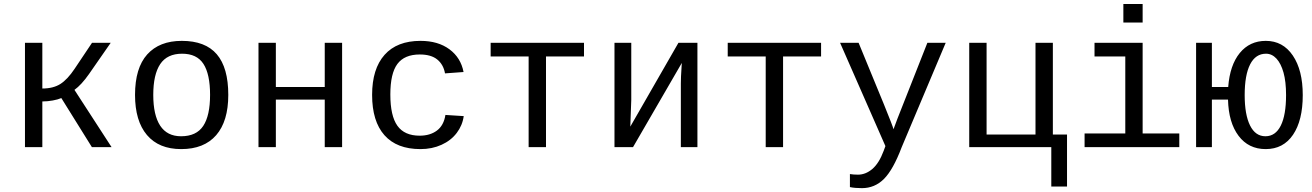

<svg xmlns="http://www.w3.org/2000/svg" viewBox="-20 -745 6641 972"><path d="M106.4 -528.3H194.3V-296.9Q249.5 -296.9 285.6 -319.8Q321.8 -342.8 357.9 -397L445.8 -528.3H540.5L430.2 -369.6Q392.1 -315.4 356.9 -290L544.9 0H445.3L290.5 -248.5Q273.9 -241.2 247.1 -236.3Q220.2 -231.4 194.3 -231.4V0H106.4Z M1135.7 -264.6Q1135.7 -131.3 1074.5 -60.8Q1013.2 9.8 897.5 9.8Q784.2 9.8 723.9 -61.5Q663.6 -132.8 663.6 -264.6Q663.6 -400.9 725.3 -469.5Q787.1 -538.1 900.4 -538.1Q1019.5 -538.1 1077.6 -470.2Q1135.7 -402.3 1135.7 -264.6ZM1043.5 -264.6Q1043.5 -369.6 1010 -421.4Q976.6 -473.1 901.9 -473.1Q826.2 -473.1 791 -420.4Q755.9 -367.7 755.9 -264.6Q755.9 -162.1 791 -108.6Q826.2 -55.2 896.5 -55.2Q974.1 -55.2 1008.8 -107.4Q1043.5 -159.7 1043.5 -264.6Z M1376.5 -528.3V-304.7H1624V-528.3H1711.9V0H1624V-240.7H1376.5V0H1288.6V-528.3Z M1863.8 -264.6Q1863.8 -396.5 1926.8 -467.3Q1989.7 -538.1 2108.9 -538.1Q2197.8 -538.1 2255.4 -495.4Q2313 -452.6 2326.7 -380.4L2232.9 -373.5Q2225.1 -418 2193.8 -443.6Q2162.6 -469.2 2105 -469.2Q2027.8 -469.2 1991.9 -421.4Q1956.1 -373.5 1956.1 -266.6Q1956.1 -158.2 1991.9 -108.2Q2027.8 -58.1 2104.5 -58.1Q2157.2 -58.1 2191.9 -84Q2226.6 -109.9 2234.9 -163.1L2327.6 -157.2Q2321.3 -110.4 2292.2 -72Q2263.2 -33.7 2215.3 -12Q2167.5 9.8 2108.4 9.8Q1988.8 9.8 1926.3 -60.5Q1863.8 -130.9 1863.8 -264.6Z M2463.9 -528.3H2936.5V-459H2744.1V0H2656.2V-459H2463.9Z M3175.8 -528.3V-239.3L3170.9 -104L3414.6 -528.3H3510.7V0H3426.8V-322.3Q3426.8 -354 3430.2 -402.8L3431.6 -426.3L3184.6 0H3090.8V-528.3Z M3664.1 -528.3H4136.7V-459H3944.3V0H3856.4V-459H3664.1Z M4343.3 207.5Q4307.1 207.5 4282.7 202.1V136.2Q4301.3 139.2 4323.7 139.2Q4362.3 139.2 4396.2 110.4Q4430.2 81.5 4453.6 18.6L4462.4 -5.4L4232.9 -528.3H4326.7L4455.6 -214.8Q4500 -105.5 4503.4 -90.8L4523.4 -144.5L4674.8 -528.3H4767.6L4544.9 0Q4501.5 114.7 4454.8 161.1Q4408.2 207.5 4343.3 207.5Z M4974.6 -528.3V-64H5222.2V-528.3H5310.1V-64H5381.8V199.2H5302.2V0H4886.7V-528.3Z M5764.6 -69.3H5950.2V0H5470.7V-69.3H5676.8V-459H5521V-528.3H5764.6ZM5667 -630.9V-724.6H5764.6V-630.9Z M6115.2 -304.7H6197.8Q6206.1 -415 6256.3 -476.6Q6306.6 -538.1 6388.2 -538.1Q6474.6 -538.1 6524.9 -463.9Q6575.2 -389.6 6575.2 -263.7Q6575.2 -135.3 6525.9 -62.7Q6476.6 9.8 6387.7 9.8Q6300.8 9.8 6250.2 -57.4Q6199.7 -124.5 6196.8 -240.7H6115.2V0H6035.2V-528.3H6115.2ZM6281.2 -263.7Q6281.2 -164.6 6308.3 -109.9Q6335.4 -55.2 6386.2 -55.2Q6437 -55.2 6463.9 -108.9Q6490.7 -162.6 6490.7 -263.7Q6490.7 -331.5 6477.8 -377.7Q6464.8 -423.8 6441.9 -448.5Q6418.9 -473.1 6389.2 -473.1Q6336.4 -473.1 6308.8 -419.2Q6281.2 -365.2 6281.2 -263.7Z"/></svg>

Font: Cousine
Style: Regular
Weight: 400
Monospace: yes
Designer: Steve Matteson
Foundry: Ascender Corporation
Version: Version 1.20